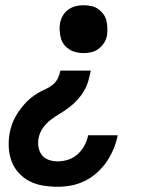

<svg xmlns="http://www.w3.org/2000/svg" viewBox="-20 -562 590 734"><path d="M300 -359Q285 -359 270.5 -362.5Q256 -366 244.5 -373.5Q233 -381 224.5 -392Q216 -403 212.5 -417Q209 -431 208 -446Q207 -461 210 -476Q213 -490 221 -503.5Q229 -517 242 -526Q255 -535 269.5 -538.5Q284 -542 299 -542Q314 -542 328.5 -539Q343 -536 354.5 -528Q366 -520 374.5 -509Q383 -498 386.5 -484Q390 -470 390.5 -455Q391 -440 389 -426Q386 -411 377.5 -397.5Q369 -384 356.5 -375Q344 -366 329.5 -362.5Q315 -359 300 -359ZM201 152Q172 152 144.5 147.5Q117 143 93.5 131Q70 119 52 99.5Q34 80 24.5 55Q15 30 13.5 2Q12 -26 17 -54Q20 -69 25 -84Q30 -99 37.5 -113Q45 -127 54.5 -140Q64 -153 74.5 -165Q85 -177 98 -187.5Q111 -198 124.5 -206Q138 -214 153 -220.5Q168 -227 181 -237.5Q194 -248 201 -262.5Q208 -277 211 -292H327Q323 -272 317.5 -252.5Q312 -233 301.5 -215Q291 -197 276.5 -181Q262 -165 245 -152Q228 -139 209.5 -128Q191 -117 174 -104Q157 -91 144.5 -73.5Q132 -56 128 -36Q124 -18 127 -0.5Q130 17 139.5 30Q149 43 166 49Q183 55 201 55Q220 55 240.5 48.5Q261 42 277 27.5Q293 13 303 -6Q313 -25 317 -45H430Q425 -19 414.5 6.5Q404 32 388.5 55Q373 78 351.5 97.5Q330 117 304.5 129.5Q279 142 252.5 147Q226 152 201 152Z"/></svg>

Font: Lode
Style: Bold Italic
Weight: 700
Italic angle: -11°
Monospace: yes
Designer: Belleve Invis
Foundry: Belleve Invis
Version: Version 29.2.0; ttfautohint (v1.8.3)